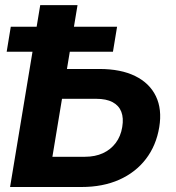

<svg xmlns="http://www.w3.org/2000/svg" viewBox="-20 -748 702 768"><path d="M195 -472.1H377.7Q463.4 -472.1 520.9 -443.7Q578.4 -415.4 603.6 -363.1Q628.8 -310.8 617 -239.4Q604.9 -166 563.7 -112.2Q522.5 -58.4 457.1 -29.2Q391.6 0 305.9 0H20.3L140.9 -727.5H290.1L189.6 -120.9H319.9Q360.5 -120.9 391.7 -135.2Q422.8 -149.5 442.9 -176.2Q463 -202.9 469 -240Q475 -275.9 465.2 -301Q455.4 -326.1 430.2 -339.5Q405 -352.8 364.4 -352.8H175.5ZM6.7 -541 23.1 -641H448.3L431.8 -541Z"/></svg>

Font: Inter Variable
Style: Italic
Weight: 400
Italic angle: -9.39999°
Designer: Rasmus Andersson
Foundry: rsms
Version: Version 4.001;git-9221beed3